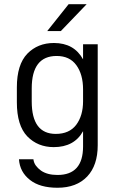

<svg xmlns="http://www.w3.org/2000/svg" viewBox="-20 -717 551 895"><path d="M120.1 122.1Q72.3 85 68.4 25.4H135.7Q137.7 42 147 54.7Q156.2 67.4 170.9 78.1Q200.2 98.6 248 98.6Q367.2 98.6 367.2 -34.2V-105.5Q346.7 -68.4 312.5 -49.8Q278.3 -31.2 230.5 -31.2Q156.2 -31.2 107.4 -81.1Q58.6 -131.8 58.6 -240.2V-309.6Q58.6 -416 107.4 -466.8Q156.2 -516.6 231.4 -516.6Q325.2 -516.6 367.2 -440.4V-510.7H435.5V-40Q435.5 53.7 386.7 105.5Q336.9 158.2 248 158.2Q166 158.2 120.1 122.1ZM335 -134.8Q367.2 -177.7 367.2 -245.1V-299.8Q367.2 -370.1 335.9 -413.1Q304.7 -456.1 244.1 -456.1Q127.9 -456.1 127.9 -304.7V-244.1Q127.9 -92.8 240.2 -92.8Q302.7 -92.8 335 -134.8ZM299.8 -697.3H383.8L263.7 -572.3H200.2Z"/></svg>

Font: Dinish
Style: Regular
Weight: 400
Designer: Bert Driehuis
Foundry: Playbeing
Version: Version 3.006; git-39231f3c-release